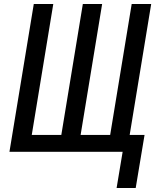

<svg xmlns="http://www.w3.org/2000/svg" viewBox="-20 -755 790 955"><path d="M655 180H560L590 0H27L148 -735H245L138 -84H285L392 -735H488L381 -84H528L635 -735H732L625 -84H699Z"/></svg>

Font: Iosevka Custom Medium
Style: Italic
Weight: 500
Italic angle: -9°
Designer: Belleve Invis
Foundry: Belleve Invis
Version: Version 27.0.1